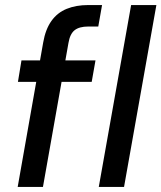

<svg xmlns="http://www.w3.org/2000/svg" viewBox="-20 -740 639 760"><path d="M50 0 151 -572Q160 -624 183.5 -657Q207 -690 244 -705Q281 -720 329 -720H384L369 -635H329Q294 -635 275.5 -620.5Q257 -606 251 -570L150 0ZM51 -416 65 -501H358L343 -416ZM371 0 499 -720H599L471 0Z"/></svg>

Font: DM Sans 18pt Medium
Style: Italic
Weight: 500
Italic angle: -10°
Designer: Colophon Foundry, Jonny Pinhorn
Foundry: Colophon Foundry
Version: Version 4.004;gftools[0.9.30]